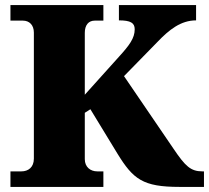

<svg xmlns="http://www.w3.org/2000/svg" viewBox="-20 -734 821 754"><path d="M21 0H386V-61H362C335 -61 313 -78 313 -109V-291L335 -305L441 -131C503 -30 541 0 685 0H781V-61H775C729 -61 708 -81 662 -149L467 -435L599 -570C644 -617 690 -654 750 -654V-714H447V-654C493 -654 509 -644 509 -619C509 -584 488 -556 447 -511L313 -362V-605C313 -636 328 -653 352 -653H386V-714H21V-653H70C95 -653 113 -636 113 -606V-111C113 -77 91 -61 64 -61H21Z"/></svg>

Font: Noto Serif Lao Black
Style: Regular
Weight: 900
Designer: Monotype Design Team
Foundry: Monotype Imaging Inc.
Version: Version 2.003